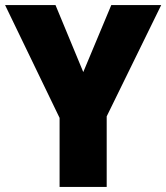

<svg xmlns="http://www.w3.org/2000/svg" viewBox="-20 -734 653 754"><path d="M307 -451 198 -714H0L214 -271V0H399V-277L613 -714H417Z"/></svg>

Font: Noto Sans Thai Looped SemiCondensed Black
Style: Regular
Weight: 900
Width: 4
Designer: Sasikarn Vongin, Ben Mitchell
Foundry: The Fontpad Ltd
Version: Version 1.001